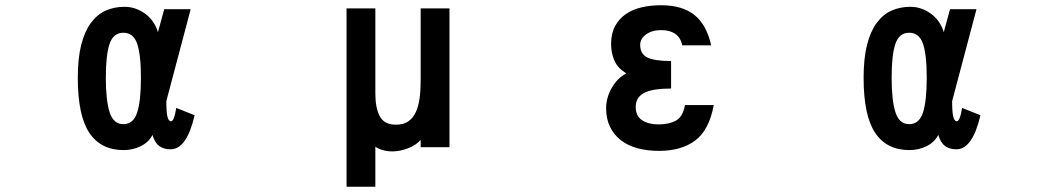

<svg xmlns="http://www.w3.org/2000/svg" viewBox="-20 -518 4040 733"><path d="M518 -221Q518 -310 503.5 -351.5Q489 -393 451 -393Q413 -393 398.5 -351Q384 -309 384 -221Q384 -135 398.5 -89.5Q413 -44 451 -44Q489 -44 503.5 -88Q518 -132 518 -221ZM723 -78Q693 52 631 52Q605 52 588 39.5Q571 27 562 -3Q548 25 517.5 40Q487 55 452 55Q365 55 321 -11Q277 -77 277 -221Q277 -295 290 -346.5Q303 -398 327 -430.5Q351 -463 383.5 -477.5Q416 -492 455 -492Q480 -492 501.5 -483.5Q523 -475 539.5 -461.5Q556 -448 567 -430.5Q578 -413 583 -395L607 -483H708L615 -132Q615 -90 619 -73.5Q623 -57 631 -55Q644 -51 653 -106Z M1696 44H1586V16Q1569 36 1538 48Q1507 60 1478 60Q1458 60 1441 55Q1424 50 1413 42V195H1303V-486H1413V-160Q1413 -106 1430 -74Q1447 -42 1492 -42Q1520 -42 1538.5 -54.5Q1557 -67 1567.5 -90Q1578 -113 1582 -144Q1586 -175 1586 -213V-486H1696Z M2705 -117Q2687 -21 2634 18.5Q2581 58 2496 58Q2451 58 2414 48Q2377 38 2350.5 17.5Q2324 -3 2309 -33.5Q2294 -64 2294 -105Q2294 -145 2315.5 -182.5Q2337 -220 2371 -238Q2339 -257 2326 -286Q2313 -315 2313 -350Q2313 -390 2328 -418Q2343 -446 2369 -464Q2395 -482 2429.5 -490Q2464 -498 2504 -498Q2585 -498 2631.5 -460.5Q2678 -423 2695 -345H2585Q2572 -403 2504 -403Q2469 -403 2446.5 -386.5Q2424 -370 2424 -347Q2424 -312 2451.5 -298.5Q2479 -285 2542 -285V-180Q2470 -180 2438.5 -163Q2407 -146 2407 -110Q2407 -75 2431.5 -59Q2456 -43 2494 -43Q2534 -43 2560.5 -57.5Q2587 -72 2595 -117Z M3518 -221Q3518 -310 3503.5 -351.5Q3489 -393 3451 -393Q3413 -393 3398.5 -351Q3384 -309 3384 -221Q3384 -135 3398.5 -89.5Q3413 -44 3451 -44Q3489 -44 3503.5 -88Q3518 -132 3518 -221ZM3723 -78Q3693 52 3631 52Q3605 52 3588 39.5Q3571 27 3562 -3Q3548 25 3517.5 40Q3487 55 3452 55Q3365 55 3321 -11Q3277 -77 3277 -221Q3277 -295 3290 -346.5Q3303 -398 3327 -430.5Q3351 -463 3383.5 -477.5Q3416 -492 3455 -492Q3480 -492 3501.5 -483.5Q3523 -475 3539.5 -461.5Q3556 -448 3567 -430.5Q3578 -413 3583 -395L3607 -483H3708L3615 -132Q3615 -90 3619 -73.5Q3623 -57 3631 -55Q3644 -51 3653 -106Z"/></svg>

Font: NanumGothicCoding
Style: Bold
Weight: 700
Monospace: yes
Designer: Kwon Bruce; Nicolas Noh; Sung-woo Choi; Go-un Cha; Soo-hyun Park;
Foundry: NHN Corporation
Version: Version 2.000;PS 1;hotconv 1.0.49;makeotf.lib2.0.14853